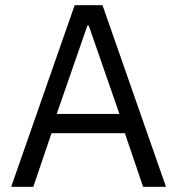

<svg xmlns="http://www.w3.org/2000/svg" viewBox="-20 -718 681 738"><path d="M23 0ZM530 0 460 -206H178L108 0H23L267 -698H374L618 0ZM321 -620H316L198 -280H439Z"/></svg>

Font: Aneliza
Style: Regular
Weight: 400
Designer: Mike Abbink, Paul van der Laan, Pieter van Rosmalen
Foundry: Bold Monday
Version: Version 3.001;September 8, 2019;FontCreator 11.5.0.2425 64-b